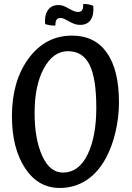

<svg xmlns="http://www.w3.org/2000/svg" viewBox="-20 -909 651 949"><path d="M336 -733Q449 -733 508.5 -648Q568 -563 568 -403Q568 -330 551 -257Q534 -184 503 -127Q464 -55 406 -17.5Q348 20 275 20Q168 20 103.5 -78.5Q39 -177 39 -335Q39 -509 122 -621Q205 -733 336 -733ZM291 -56Q369 -56 412.5 -144.5Q456 -233 456 -377Q456 -522 422.5 -589Q389 -656 316 -656Q243 -656 197 -571.5Q151 -487 151 -351Q151 -222 188.5 -139Q226 -56 291 -56ZM323 -865Q340 -856 348.5 -853Q357 -850 365 -850Q380 -850 386 -859Q392 -868 391 -889Q405 -890 417 -887.5Q429 -885 441 -880Q445 -835 428 -810.5Q411 -786 376 -786Q363 -786 350 -790Q337 -794 316 -806Q300 -815 293 -817.5Q286 -820 279 -820Q265 -820 259 -810.5Q253 -801 254 -783Q242 -782 228.5 -784Q215 -786 203 -790Q199 -833 216.5 -858.5Q234 -884 268 -884Q280 -884 291.5 -880.5Q303 -877 323 -865Z"/></svg>

Font: Atma Medium
Style: Regular
Weight: 500
Designer: Gregori Vincens, Jeremie Hornus, Riccardo Olocco, Yoann Minet.
Foundry: black foundry
Version: Version 1.101;PS 1.100;hotconv 1.0.86;makeotf.lib2.5.63406